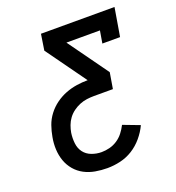

<svg xmlns="http://www.w3.org/2000/svg" viewBox="-133 -841 866 947"><g transform="rotate(-20 300.0 -367.5)"><path d="M270 0Q238 0 207 -5.5Q176 -11 149.5 -25Q123 -39 103.5 -62Q84 -85 74 -113.5Q64 -142 62.5 -173.5Q61 -205 67 -237Q72 -266 82 -294.5Q92 -323 111 -348Q130 -373 155.5 -391.5Q181 -410 209.5 -421Q238 -432 267.5 -436.5Q297 -441 326 -441L175 -651L188 -735H574L549 -586H456L467 -651H291L442 -441L428 -357H329Q310 -357 291 -354.5Q272 -352 253.5 -344.5Q235 -337 218.5 -325Q202 -313 190 -297Q178 -281 171 -262Q164 -243 161 -225Q157 -198 160 -170.5Q163 -143 178 -123Q193 -103 218 -93.5Q243 -84 270 -84Q291 -84 312.5 -89.5Q334 -95 353 -107.5Q372 -120 386 -138Q400 -156 410 -176L497 -143Q482 -111 458 -82.5Q434 -54 403.5 -35Q373 -16 338.5 -8Q304 0 270 0Z"/></g></svg>

Font: Iosevka Curly Slab MdEx
Style: Italic
Weight: 500
Width: 7
Italic angle: -9°
Monospace: yes
Designer: Belleve Invis
Foundry: Belleve Invis
Version: Version 11.0.0; ttfautohint (v1.8.3)